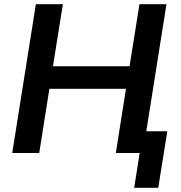

<svg xmlns="http://www.w3.org/2000/svg" viewBox="-20 -725 858 910"><path d="M616 165 642 0H535L552 -103H773L730 165ZM38 0 150 -705H278L231 -411H594L641 -705H769L657 0H529L577 -304H214L166 0Z"/></svg>

Font: Nunito Sans 12pt
Style: Bold Italic
Weight: 700
Italic angle: -9°
Designer: Vernon Adams
Foundry: Vernon Adams
Version: Version 3.101;gftools[0.9.27]